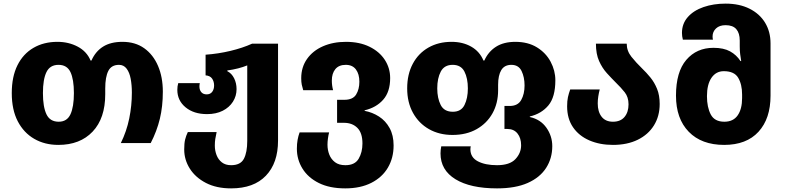

<svg xmlns="http://www.w3.org/2000/svg" viewBox="-20 -790 4333 1060"><path d="M302 10Q227 10 169 -23.5Q111 -57 78 -120.5Q45 -184 45 -276Q45 -367 76.5 -430Q108 -493 165 -526Q222 -559 297 -559Q359 -559 409 -532.5Q459 -506 480 -456H485Q507 -506 549 -532.5Q591 -559 656 -559Q727 -559 776.5 -523.5Q826 -488 852.5 -426Q879 -364 879 -284Q879 -202 862.5 -134Q846 -66 812 0H647Q679 -65 693.5 -136Q708 -207 708 -279Q708 -320 701.5 -355Q695 -390 679 -411Q663 -432 637 -432Q595 -432 578 -398.5Q561 -365 561 -302V-270Q561 -137 491.5 -63.5Q422 10 302 10ZM304 -118Q350 -118 369 -159Q388 -200 388 -276Q388 -352 369 -392Q350 -432 303 -432Q256 -432 236.5 -392Q217 -352 217 -276Q217 -200 236.5 -159Q256 -118 304 -118Z M1256 250Q1175 250 1117 220Q1059 190 1028 141Q997 92 997 35Q997 1 1002 -19.5Q1007 -40 1017 -61H1176Q1171 -38 1168.5 -22.5Q1166 -7 1166 14Q1166 41 1175.5 66Q1185 91 1205 106.5Q1225 122 1256 122Q1308 122 1326.5 86.5Q1345 51 1345 -12V-429Q1299 -410 1235 -401V-397Q1259 -385 1272.5 -358Q1286 -331 1286 -298Q1286 -260 1266 -228.5Q1246 -197 1209.5 -178.5Q1173 -160 1123 -160Q1050 -160 1004.5 -197.5Q959 -235 959 -294Q959 -314 964 -331H1083Q1082 -326 1081.5 -321.5Q1081 -317 1081 -313Q1081 -293 1091.5 -281Q1102 -269 1121 -269Q1141 -269 1151.5 -283Q1162 -297 1162 -318Q1162 -340 1151 -356Q1140 -372 1115 -374V-488Q1185 -493 1252 -509Q1319 -525 1372 -549H1515V-14Q1515 110 1448 180Q1381 250 1256 250Z M1886 250Q1800 250 1740.5 220.5Q1681 191 1650 141Q1619 91 1619 31Q1619 4 1623 -18Q1627 -40 1634 -59H1797Q1793 -44 1790.5 -25.5Q1788 -7 1788 9Q1788 38 1798 63.5Q1808 89 1829.5 105.5Q1851 122 1887 122Q1939 122 1960 86.5Q1981 51 1981 2Q1981 -56 1953 -84Q1925 -112 1879 -112H1841V-239H1881Q1928 -239 1946 -268Q1964 -297 1964 -339Q1964 -381 1945 -406.5Q1926 -432 1889 -432Q1851 -432 1831.5 -408.5Q1812 -385 1812 -345Q1812 -318 1819 -292H1654Q1649 -308 1646 -322.5Q1643 -337 1643 -358Q1643 -419 1675 -464.5Q1707 -510 1763 -534.5Q1819 -559 1890 -559Q1965 -559 2020 -532Q2075 -505 2104.5 -459.5Q2134 -414 2134 -359Q2134 -283 2095.5 -239.5Q2057 -196 1993 -181V-178Q2036 -170 2072.5 -146.5Q2109 -123 2131 -83Q2153 -43 2153 13Q2153 82 2121.5 135.5Q2090 189 2030 219.5Q1970 250 1886 250Z M2724 250Q2577 250 2494.5 199.5Q2412 149 2412 57Q2412 48 2413 38Q2414 28 2416 18H2579Q2577 26 2577 34Q2577 79 2618 100.5Q2659 122 2724 122Q2794 122 2825.5 88.5Q2857 55 2857 12Q2857 -28 2837 -53Q2817 -78 2781 -78H2765V-205H2794Q2839 -205 2857.5 -238Q2876 -271 2876 -318Q2876 -364 2859.5 -398Q2843 -432 2803 -432Q2765 -432 2747.5 -403Q2730 -374 2730 -322V-292Q2730 -220 2699 -164.5Q2668 -109 2611.5 -77Q2555 -45 2478 -45Q2405 -45 2348.5 -77Q2292 -109 2260 -167Q2228 -225 2228 -302Q2228 -380 2259 -438Q2290 -496 2345.5 -527.5Q2401 -559 2473 -559Q2535 -559 2581.5 -532.5Q2628 -506 2649 -456H2654Q2676 -505 2718.5 -532Q2761 -559 2825 -559Q2895 -559 2944.5 -528.5Q2994 -498 3020 -449Q3046 -400 3046 -347Q3046 -254 3007.5 -208Q2969 -162 2905 -147V-144Q2964 -131 2996.5 -85Q3029 -39 3029 17Q3029 84 2995 137Q2961 190 2893.5 220Q2826 250 2724 250ZM2480 -173Q2526 -173 2544.5 -210.5Q2563 -248 2563 -302Q2563 -358 2544 -395Q2525 -432 2479 -432Q2433 -432 2413.5 -395Q2394 -358 2394 -302Q2394 -248 2413 -210.5Q2432 -173 2480 -173Z M3364 10Q3291 10 3233.5 -15Q3176 -40 3143.5 -87.5Q3111 -135 3111 -203Q3111 -233 3115.5 -253.5Q3120 -274 3128 -296H3291Q3286 -277 3283 -257.5Q3280 -238 3280 -219Q3280 -173 3301.5 -145.5Q3323 -118 3364 -118Q3406 -118 3428 -144.5Q3450 -171 3450 -214Q3450 -254 3429 -280.5Q3408 -307 3380 -334Q3356 -358 3330.5 -386Q3305 -414 3287.5 -453Q3270 -492 3270 -549H3440Q3440 -509 3466 -476.5Q3492 -444 3525 -412Q3549 -389 3571 -362Q3593 -335 3607.5 -299.5Q3622 -264 3622 -216Q3622 -149 3590.5 -98Q3559 -47 3501 -18.5Q3443 10 3364 10Z M3978 10Q3853 10 3782.5 -62.5Q3712 -135 3712 -262Q3712 -393 3769 -459.5Q3826 -526 3919 -526Q3975 -526 4010.5 -506.5Q4046 -487 4068 -453H4072Q4069 -472 4066.5 -490Q4064 -508 4064 -534V-566Q4064 -607 4045 -629Q4026 -651 3986 -651Q3952 -651 3933 -633Q3914 -615 3914 -589Q3914 -580 3916 -571H3750Q3745 -590 3745 -608Q3745 -659 3777 -695.5Q3809 -732 3864 -751Q3919 -770 3986 -770Q4062 -770 4118 -742Q4174 -714 4204 -664.5Q4234 -615 4234 -550V-262Q4234 -135 4167.5 -62.5Q4101 10 3978 10ZM3979 -118Q4028 -118 4052.5 -153Q4077 -188 4077 -248V-268Q4077 -324 4055.5 -360.5Q4034 -397 3976 -397Q3933 -397 3908 -360.5Q3883 -324 3883 -259Q3883 -198 3904 -158Q3925 -118 3979 -118Z"/></svg>

Font: Noto Sans Georgian ExtraBold
Style: Regular
Weight: 800
Designer: Monotype Design Team, Akaki Razmadze
Foundry: Google LLC
Version: Version 2.005; ttfautohint (v1.8.4.7-5d5b)